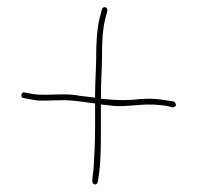

<svg xmlns="http://www.w3.org/2000/svg" viewBox="-20 -603 546 529"><path d="M43 -348C37 -344 38 -333 45 -333L66 -329C93 -323 119 -327 153 -327C185 -327 215 -321 242 -318V-250C242 -211 240 -173 238 -141C235 -109 230 -97 241 -95C246 -94 250 -98 251 -111V-112C258 -152 258 -200 258 -250V-315L269 -314C278 -313 287 -312 295 -311C325 -309 360 -315 390 -315C414 -315 429 -313 445 -310L455 -307C458 -307 464 -310 465 -313C465 -316 462 -322 459 -323L449 -325C430 -328 413 -331 390 -331C376 -331 361 -330 344 -328C314 -326 285 -328 258 -331V-340C258 -375 261 -415 261 -445C261 -480 262 -520 270 -551C272 -558 274 -567 276 -574C276 -584 265 -587 261 -578L255 -555C247 -524 245 -485 245 -445C245 -415 242 -376 242 -345V-334L200 -339C185 -342 170 -343 153 -343C126 -343 96 -340 69 -344L49 -348C45 -349 44 -349 43 -348Z"/></svg>

Font: Stray Cat
Style: ExLt
Weight: 200
Version: Version 1.0